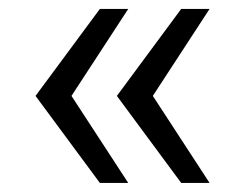

<svg xmlns="http://www.w3.org/2000/svg" viewBox="-20 -478 540 423"><path d="M137.5 -266.7 262.5 -75H200L58.3 -266.7L200 -458.3H262.5ZM316.7 -266.7 441.7 -75H379.2L237.5 -266.7L379.2 -458.3H441.7Z"/></svg>

Font: BoonBaan
Style: Regular
Weight: 400
Designer: Sungsit Sawaiwan
Foundry: FontUni
Version: Version 2.0